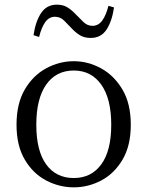

<svg xmlns="http://www.w3.org/2000/svg" viewBox="-20 -791 634 825"><path d="M297 14Q235 14 178.5 -15.5Q122 -45 86.5 -105Q51 -165 51 -255Q51 -346 86.5 -406.5Q122 -467 178.5 -497.5Q235 -528 297 -528Q358 -528 414 -497.5Q470 -467 506 -406.5Q542 -346 542 -255Q542 -165 506.5 -105Q471 -45 415 -15.5Q359 14 297 14ZM297 -26Q372 -26 415 -84.5Q458 -143 458 -255Q458 -367 415 -427.5Q372 -488 297 -488Q221 -488 178.5 -427.5Q136 -367 136 -255Q136 -143 178.5 -84.5Q221 -26 297 -26ZM124 -640Q133 -700 157 -735.5Q181 -771 224 -771Q251 -771 269.5 -759.5Q288 -748 303 -732Q321 -714 338 -697Q355 -680 377 -680Q403 -680 419.5 -703Q436 -726 446 -766L470 -759Q461 -699 437.5 -663.5Q414 -628 370 -628Q342 -628 323.5 -639.5Q305 -651 290 -667Q273 -685 256 -702Q239 -719 216 -719Q191 -719 174.5 -696Q158 -673 148 -632Z"/></svg>

Font: Han-Nom Khai
Style: Regular
Weight: 400
Version: Version 1.200;June 22, 2023;FontCreator 14.0.0.2814 64-bit